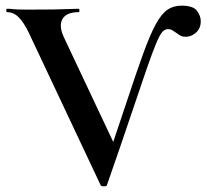

<svg xmlns="http://www.w3.org/2000/svg" viewBox="-20 -656 730 679"><path d="M336 -1 81 -542Q64 -577 46 -595Q28 -613 5 -613Q2 -613 2 -619Q2 -625 5 -625Q17 -625 23.5 -624Q30 -623 41.5 -622.5Q53 -622 78 -622Q134 -622 167.5 -622.5Q201 -623 221.5 -624Q242 -625 258 -625Q261 -625 261 -619Q261 -613 258 -613Q215 -613 201 -589Q187 -565 206 -524L389 -136L347 -54Q396 -199 429.5 -300.5Q463 -402 487 -468Q511 -534 531 -570.5Q551 -607 572 -621.5Q593 -636 622 -636Q663 -636 676.5 -618Q690 -600 690 -581Q690 -556 673.5 -541Q657 -526 637 -526Q624 -526 615.5 -531.5Q607 -537 600 -542Q594 -546 588.5 -549.5Q583 -553 574 -553Q563 -553 554 -543Q545 -533 532 -502Q519 -471 498 -410.5Q477 -350 443.5 -250Q410 -150 358 -1Q357 3 347.5 3Q338 3 336 -1Z"/></svg>

Font: Cormorant Infant Light
Style: Regular
Weight: 300
Designer: Christian Thalmann (Catharsis Fonts)
Foundry: Catharsis Fonts
Version: Version 4.001